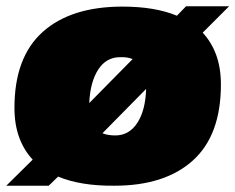

<svg xmlns="http://www.w3.org/2000/svg" viewBox="-22 -582 749 611"><path d="M342 9Q235 10 163 -20L133 9H-2L82 -74Q54 -104 39 -145Q24 -186 24 -239Q24 -400 114 -480.5Q204 -561 368 -561Q471 -561 541 -532L570 -562H707L623 -478Q651 -448 666 -407Q681 -366 681 -313Q681 -152 592 -71.5Q503 9 342 9ZM360 -400Q316 -400 290.5 -360.5Q265 -321 262 -254L400 -394Q383 -401 360 -400ZM345 -151Q389 -151 415 -191Q441 -231 443 -299L304 -158Q321 -151 345 -151Z"/></svg>

Font: Georama Expanded Black
Style: Italic
Weight: 900
Width: 7
Italic angle: -9°
Designer: Jean-Baptiste Levee
Foundry: Production Type
Version: Version 1.000